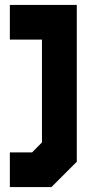

<svg xmlns="http://www.w3.org/2000/svg" viewBox="-20 -560 408 780"><path d="M20 200V59H110.5L150.5 18.5V-399H20V-540H292V97L189 200Z"/></svg>

Font: Tourney Expanded Black
Style: Regular
Weight: 900
Width: 7
Designer: Tyler Finck
Foundry: Etcetera Type Co
Version: Version 1.010; ttfautohint (v1.8.3)